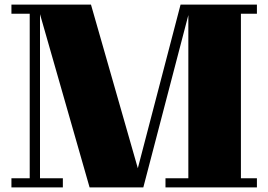

<svg xmlns="http://www.w3.org/2000/svg" viewBox="-20 -820 1174 840"><path d="M1034 -760V-40H1104V0H704V-40H804V-754L607 0H372L155 -758V-40H255V0H30V-40H110V-760H30V-800H378L583 -84L770 -800H1104V-760Z"/></svg>

Font: Kumar One
Style: Regular
Weight: 400
Designer: Parimal Parmar
Foundry: Indian Type Foundry
Version: Version 1.000;PS 1.000;hotconv 1.0.88;makeotf.lib2.5.647800